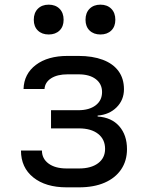

<svg xmlns="http://www.w3.org/2000/svg" viewBox="-20 -797 640 824"><path d="M266 7Q176 7 123 -35.5Q70 -78 70 -151H160Q160 -116 188.5 -95Q217 -74 266 -74H319Q371 -74 401 -96.5Q431 -119 431 -158Q431 -199 401 -222.5Q371 -246 319 -246H199V-324H316Q363 -324 390.5 -345Q418 -366 418 -402Q418 -437 391 -457.5Q364 -478 317 -478H270Q226 -478 199.5 -461Q173 -444 171 -415H81Q83 -480 134 -518.5Q185 -557 270 -557H317Q377 -557 421 -540.5Q465 -524 488.5 -492Q512 -460 512 -414Q512 -368 480.5 -336.5Q449 -305 399 -301V-297Q459 -293 492 -255Q525 -217 525 -157Q525 -107 500 -70Q475 -33 429 -13Q383 7 319 7ZM411 -649Q382 -649 364.5 -666Q347 -683 347 -712Q347 -742 364.5 -759.5Q382 -777 411 -777Q440 -777 457.5 -759.5Q475 -742 475 -712Q475 -683 457.5 -666Q440 -649 411 -649ZM189 -649Q160 -649 142.5 -666Q125 -683 125 -712Q125 -742 142.5 -759.5Q160 -777 189 -777Q218 -777 235.5 -759.5Q253 -742 253 -712Q253 -683 235.5 -666Q218 -649 189 -649Z"/></svg>

Font: JetBrains Mono
Style: Regular
Weight: 400
Monospace: yes
Designer: Philipp Nurullin, Konstantin Bulenkov
Foundry: JetBrains
Version: Version 2.305